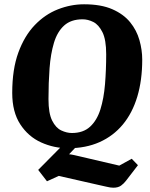

<svg xmlns="http://www.w3.org/2000/svg" viewBox="-20 -680 697 895"><path d="M508 195Q495 195 477 190.5Q459 186 439 182L254 140L199 165L158 112L270 -1L341 -2L302 39Q313 40 326 43Q339 46 352 49L536 92L594 60L623 90L567 163Q558 175 544.5 185Q531 195 508 195ZM298 11Q232 11 172 -16Q112 -43 74.5 -100.5Q37 -158 37 -247Q37 -357 65.5 -435Q94 -513 142 -563Q190 -613 250 -636.5Q310 -660 372 -660Q451 -660 503.5 -637Q556 -614 586.5 -576.5Q617 -539 630 -493Q643 -447 643 -402Q643 -306 620 -229.5Q597 -153 552.5 -99.5Q508 -46 444 -17.5Q380 11 298 11ZM315 -60Q368 -60 400 -89.5Q432 -119 448 -170Q464 -221 469.5 -287.5Q475 -354 475 -427Q475 -495 457.5 -530Q440 -565 415 -577.5Q390 -590 365 -590Q311 -590 279 -561Q247 -532 231.5 -480.5Q216 -429 211 -361.5Q206 -294 206 -218Q206 -152 223 -118Q240 -84 265.5 -72Q291 -60 315 -60Z"/></svg>

Font: Faustina ExtraBold
Style: Italic
Weight: 800
Italic angle: -8°
Designer: Alfonso Garcia
Foundry: http://www.omnibus-type.com
Version: Version 1.200